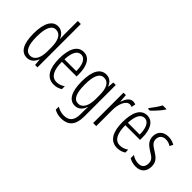

<svg xmlns="http://www.w3.org/2000/svg" viewBox="-50 -1452 2380 2380"><g transform="rotate(45 1140.0 -262.0)"><path d="M197 10C264 10 302 -35 323 -87H326L334 0H376V-760H323V-520C323 -498 324 -476 325 -449H322C303 -499 260 -542 198 -542C100 -542 44 -444 44 -262C44 -85 96 10 197 10ZM208 -37C132 -37 99 -117 99 -262C99 -413 135 -494 208 -494C283 -494 323 -422 323 -295V-233C323 -109 282 -37 208 -37Z M648 -542C541 -542 488 -438 488 -265C488 -102 541 10 667 10C710 10 748 -2 781 -23V-74C744 -49 708 -37 671 -37C584 -37 542 -115 541 -263H799V-305C799 -432 756 -542 648 -542ZM648 -496C720 -496 750 -410 749 -307H542C548 -435 586 -496 648 -496Z M1043 -542C939 -542 886 -443 886 -264C886 -81 941 10 1038 10C1100 10 1142 -31 1164 -93H1167C1164 -57 1164 -28 1164 -2V30C1164 146 1117 192 1026 192C984 192 948 180 907 158V210C943 231 981 241 1027 241C1159 241 1217 164 1217 20V-532H1173L1167 -453H1163C1141 -506 1105 -542 1043 -542ZM1051 -494C1131 -494 1164 -419 1164 -300V-233C1164 -125 1129 -38 1049 -38C977 -38 941 -108 941 -264C941 -407 972 -494 1051 -494Z M1513 -541C1456 -541 1424 -485 1405 -427H1402L1394 -532H1352V0H1406V-279C1405 -383 1445 -486 1510 -486C1524 -486 1538 -483 1548 -478L1558 -532C1543 -539 1527 -541 1513 -541Z M1872 -757V-765H1808C1781 -716 1750 -671 1708 -618V-606H1741C1781 -643 1843 -711 1872 -757ZM1760 -542C1653 -542 1600 -438 1600 -265C1600 -102 1653 10 1779 10C1822 10 1860 -2 1893 -23V-74C1856 -49 1820 -37 1783 -37C1696 -37 1654 -115 1653 -263H1911V-305C1911 -432 1868 -542 1760 -542ZM1760 -496C1832 -496 1862 -410 1861 -307H1654C1660 -435 1698 -496 1760 -496Z M2247 -134C2247 -218 2199 -252 2133 -294C2070 -333 2042 -357 2042 -408C2042 -463 2078 -495 2133 -495C2166 -495 2198 -485 2223 -467L2245 -511C2213 -531 2175 -542 2133 -542C2042 -542 1990 -485 1990 -407C1990 -327 2038 -290 2105 -248C2165 -213 2193 -189 2193 -133C2193 -74 2162 -40 2104 -40C2061 -40 2018 -56 1989 -78V-21C2015 -5 2056 10 2105 10C2197 10 2247 -44 2247 -134Z"/></g></svg>

Font: Noto Sans Kannada ExtraCondensed Light
Style: Regular
Weight: 300
Width: 2
Designer: Jelle Bosma - Monotype Design Team
Foundry: Monotype Imaging Inc.
Version: Version 2.005